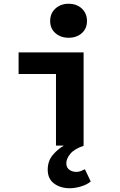

<svg xmlns="http://www.w3.org/2000/svg" viewBox="-20 -775 640 1022"><path d="M351 227Q302 227 268 202Q234 177 234 128Q234 82 261 50Q288 18 320 0H278V-381H79V-496H425V1Q375 18 354 44Q333 70 333 94Q333 117 349 128.5Q365 140 386 140Q399 140 410.5 135.5Q422 131 432 126L463 191Q443 208 411 217.5Q379 227 351 227ZM345 -574Q303 -574 275 -598.5Q247 -623 247 -663Q247 -704 275 -729.5Q303 -755 345 -755Q388 -755 415.5 -729.5Q443 -704 443 -663Q443 -623 415.5 -598.5Q388 -574 345 -574Z"/></svg>

Font: Source Code Pro ExtraLight
Style: Bold
Weight: 700
Monospace: yes
Version: Version 1.018;hotconv 1.0.116;makeotfexe 2.5.65601